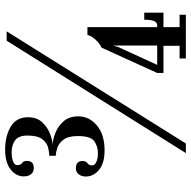

<svg xmlns="http://www.w3.org/2000/svg" viewBox="-18 -728 746 750"><g transform="rotate(-90 355.0 -353.0)"><path d="M142.5 -317.5Q93 -317.5 66.8 -339Q40.5 -360.5 40.5 -390.5Q40.5 -408.5 49.5 -419Q58.5 -429.5 72.5 -429.5Q101 -429.5 101 -404.5Q101 -389.5 92.5 -384.5Q84 -379.5 84 -365Q84 -356 97.2 -349.8Q110.5 -343.5 131.5 -343.5Q158 -343.5 178.2 -357.5Q198.5 -371.5 198.5 -422Q198.5 -459 184.8 -477.5Q171 -496 153 -502Q135 -508 121.5 -508V-533.5Q135 -533.5 153.8 -538.2Q172.5 -543 186.5 -561.2Q200.5 -579.5 200.5 -619Q200.5 -653 182.2 -666.8Q164 -680.5 134 -680.5Q112 -680.5 98.5 -674.5Q85 -668.5 85 -659.5Q85 -644.5 93.2 -639.8Q101.5 -635 101.5 -620.5Q101.5 -594 73 -594Q58.5 -594 49.8 -604.5Q41 -615 41 -633.5Q41 -663.5 68.5 -684.8Q96 -706 145.5 -706Q198 -706 235 -684.2Q272 -662.5 272 -616.5Q272 -582.5 253 -561.8Q234 -541 208.5 -531Q183 -521 164 -520.5Q183.5 -520 209.8 -510Q236 -500 255.8 -478.2Q275.5 -456.5 275.5 -420Q275.5 -377.5 240 -347.5Q204.5 -317.5 142.5 -317.5ZM132 0 571 -700H607.5L169.5 0ZM501.5 0V-24.5H551V-87.5H445V-112L544 -329.5Q559 -336 573.8 -351.5Q588.5 -367 594 -384.5H624V-112H630.5Q643.5 -112 648.2 -125.2Q653 -138.5 653 -162.5H680.5V-87.5H624V-24.5H672.5V0ZM552 -284 546 -263.5 476.5 -112H552Z"/></g></svg>

Font: Imbue 10pt
Style: Regular
Weight: 400
Designer: Tyler Finck
Foundry: Etcetera Type Company
Version: Version 1.102; ttfautohint (v1.8.3)